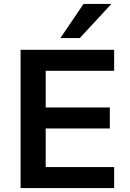

<svg xmlns="http://www.w3.org/2000/svg" viewBox="-20 -959 663 979"><path d="M85 0V-705H562V-598H213V-411H540V-304H213V-107H562V0ZM288 -765 406 -939H548L387 -765Z"/></svg>

Font: Nunito Sans 10pt
Style: Bold
Weight: 700
Designer: Vernon Adams
Foundry: Vernon Adams
Version: Version 3.101;gftools[0.9.27]